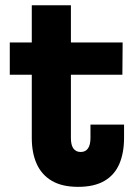

<svg xmlns="http://www.w3.org/2000/svg" viewBox="-20 -716 536 746"><path d="M255.5 -179.5Q255.5 -152.5 265.2 -139Q275 -125.5 293.5 -125.5Q312 -125.5 321.8 -139.2Q331.5 -153 331.5 -179.5V-232H462V-180.5Q462 -121.5 443.5 -78.8Q425 -36 385.5 -13Q346 10 283.5 10Q221 10 181.2 -13.5Q141.5 -37 122.5 -79.5Q103.5 -122 103.5 -179.5V-425.5H18V-551H103.5V-695.5H255.5V-551H456.5L455.5 -425.5H255.5Z"/></svg>

Font: Hepta Slab ExtraLight
Style: Bold
Weight: 700
Version: Version 1.102